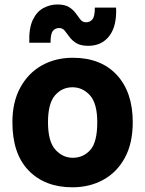

<svg xmlns="http://www.w3.org/2000/svg" viewBox="-20 -808 632 836"><path d="M295 7.5Q176 7.5 105 -65.2Q34 -138 34 -276Q34 -363 68 -426Q102 -489 161.5 -522.8Q221 -556.5 297 -556.5Q419.5 -556.5 488.8 -481.5Q558 -406.5 558 -276Q558 -184 523.5 -120.8Q489 -57.5 429.5 -25Q370 7.5 295 7.5ZM297 -121Q342.5 -121 373 -154.8Q403.5 -188.5 403.5 -276Q403.5 -357.5 371.8 -392.8Q340 -428 295.5 -428Q250 -428 219.5 -392.8Q189 -357.5 189 -276Q189 -192 221 -156.5Q253 -121 297 -121ZM364.5 -608.5Q331 -608.5 312.2 -620.2Q293.5 -632 282.5 -647.2Q271.5 -662.5 262 -674.2Q252.5 -686 237.5 -686Q220.5 -686 210.2 -673.2Q200 -660.5 200 -622H107.5Q105.5 -685.5 123 -721.8Q140.5 -758 169.5 -773.2Q198.5 -788.5 229.5 -788.5Q262.5 -788.5 281 -776.8Q299.5 -765 310.2 -749.8Q321 -734.5 330.2 -722.8Q339.5 -711 354.5 -711Q372 -711 382.5 -723.8Q393 -736.5 393 -775H485.5Q489 -694.5 456 -651.5Q423 -608.5 364.5 -608.5Z"/></svg>

Font: Spline Sans
Style: Bold
Weight: 700
Designer: Eben Sorkin, Mirko Velimirovic
Foundry: Sorkin Type
Version: Version 1.000; ttfautohint (v1.8.3)